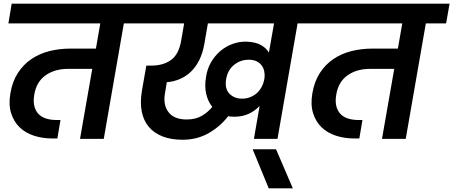

<svg xmlns="http://www.w3.org/2000/svg" viewBox="-20 -760 2481 1051"><path d="M44 -740H788L769 -632H658L548 0H418L485 -383H352Q280 -383 230 -348Q180 -313 168 -244Q156 -179 186.5 -141Q217 -103 292 -103H311L294 -2H266Q213 -2 166.5 -17Q120 -32 88 -62.5Q56 -93 41 -140Q26 -187 37 -250Q48 -315 78.5 -361.5Q109 -408 153 -437.5Q197 -467 251.5 -480.5Q306 -494 366 -494H505L529 -632H26Z M1401 -180Q1377 -154 1342.5 -137.5Q1308 -121 1261 -121Q1244 -121 1229 -124Q1187 -69 1123.5 -32Q1060 5 979 5Q917 5 870.5 -13Q824 -31 795 -65Q766 -99 756 -149Q746 -199 757 -264L781 -401H810Q873 -401 916 -431.5Q959 -462 972 -539L988 -632H729L748 -740H1739L1719 -632H1609L1499 0H1370ZM1305 -220Q1330 -220 1350.5 -228.5Q1371 -237 1386 -250.5Q1401 -264 1411 -282Q1421 -300 1425 -318L1428 -334Q1430 -352 1426.5 -369.5Q1423 -387 1412.5 -401.5Q1402 -416 1384.5 -424.5Q1367 -433 1341 -433Q1297 -433 1262 -405.5Q1227 -378 1218 -328Q1209 -275 1235.5 -247.5Q1262 -220 1305 -220ZM1002 -106Q1052 -106 1086.5 -127Q1121 -148 1142 -175Q1118 -205 1108.5 -247Q1099 -289 1108 -340Q1115 -385 1136 -420.5Q1157 -456 1186.5 -481Q1216 -506 1253 -519.5Q1290 -533 1330 -532Q1378 -530 1407.5 -514Q1437 -498 1452 -472L1480 -632H1118L1099 -522Q1090 -469 1070.5 -430.5Q1051 -392 1024 -366.5Q997 -341 963.5 -327Q930 -313 893 -310L883 -249Q872 -186 902.5 -146Q933 -106 1002 -106Z M1363 57H1491L1583 271H1451Z M1697 -740H2441L2422 -632H2311L2201 0H2071L2138 -383H2005Q1933 -383 1883 -348Q1833 -313 1821 -244Q1809 -179 1839.5 -141Q1870 -103 1945 -103H1964L1947 -2H1919Q1866 -2 1819.5 -17Q1773 -32 1741 -62.5Q1709 -93 1694 -140Q1679 -187 1690 -250Q1701 -315 1731.5 -361.5Q1762 -408 1806 -437.5Q1850 -467 1904.5 -480.5Q1959 -494 2019 -494H2158L2182 -632H1679Z"/></svg>

Font: SVN-Poppins SemiBold
Style: Italic
Weight: 600
Italic angle: -10°
Designer: Ninad Kale (Devanagari), Jonny Pinhorn (Latin)
Foundry: Indian Type Foundry
Version: Version 3.002 2017; ttfautohint (v1.8.3)